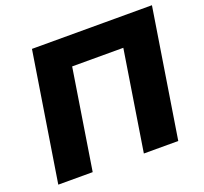

<svg xmlns="http://www.w3.org/2000/svg" viewBox="-122 -848 1054 991"><g transform="rotate(-20 405.5 -352.5)"><path d="M36 0 148 -705H807L695 0H506L593 -549H312L225 0Z"/></g></svg>

Font: Nunito Sans 9pt Black
Style: Italic
Weight: 900
Italic angle: -9°
Version: Version 3.101;gftools[0.9.27]